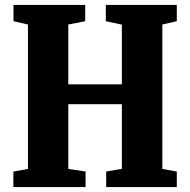

<svg xmlns="http://www.w3.org/2000/svg" viewBox="-20 -763 776 783"><path d="M94 -74V-663L35 -676.5V-743H327.5V-676.5L258.5 -663V-419H477V-662.5L411.5 -676.5V-743H701V-676.5L642 -663V-74L701 -63.5V0H413V-63.5L477 -74.5V-338H258.5V-74L329 -63.5V0H34.5V-63.5Z"/></svg>

Font: Merriweather 24pt SemiCondensed Black
Style: Regular
Weight: 900
Width: 4
Designer: Eben Sorkin
Foundry: Eben Sorkin
Version: Version 2.100